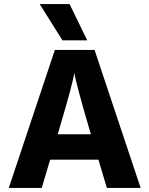

<svg xmlns="http://www.w3.org/2000/svg" viewBox="-20 -918 730 938"><path d="M269 -286 262 -262H424L417 -286Q388 -384 369.5 -453Q351 -522 347 -542L343 -562Q335 -507 269 -286ZM184 0H23L248 -674H442L667 0H502L461 -138H225ZM406 -721H285L174 -898H320Z"/></svg>

Font: Hind Guntur
Style: Bold
Weight: 700
Designer: Manushi Parikh, Hitesh Malaviya
Foundry: Indian Type Foundry
Version: Version 1.002;PS 1.0;hotconv 1.0.86;makeotf.lib2.5.63406; tt